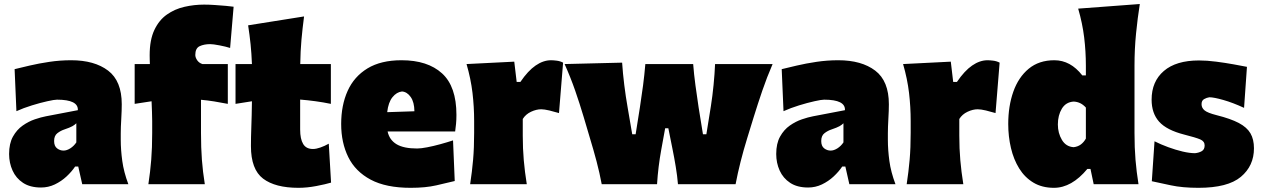

<svg xmlns="http://www.w3.org/2000/svg" viewBox="-20 -899 6159 937"><path d="M180.2 16.1Q127 16.1 92.5 -6.6Q58.1 -29.3 41.3 -66.7Q24.4 -104 24.4 -147.5Q24.4 -198.7 43.2 -232.4Q62 -266.1 90.6 -286.1Q119.1 -306.2 149.9 -316.7Q180.7 -327.1 204.1 -331.5L359.9 -361.3Q362.8 -412.6 258.3 -412.6Q245.1 -412.6 211.2 -405Q177.2 -397.5 136 -384.8Q94.7 -372.1 60.1 -356.4L51.3 -561.5Q81.1 -568.8 125 -579.1Q168.9 -589.4 221.2 -597.2Q273.4 -605 327.1 -605Q440.9 -605 507.6 -554.4Q574.2 -503.9 574.2 -390.1Q574.2 -360.4 571.8 -318.8Q569.3 -277.3 569.3 -248V-216.3Q569.3 -168 576.7 -113.8Q584 -59.6 606.4 0H381.3L361.8 -86.4H346.7Q330.1 -61.5 304.7 -37.8Q279.3 -14.2 247.6 1Q215.8 16.1 180.2 16.1ZM290 -164.1Q305.7 -164.1 323 -175Q340.3 -186 352.5 -204.1V-297.4Q344.7 -289.6 333 -283Q321.3 -276.4 293.9 -267.1Q275.9 -261.2 260 -249Q244.1 -236.8 244.1 -210.9Q244.1 -186 258.5 -175Q272.9 -164.1 290 -164.1Z M704.1 0Q713.4 -61 718 -119.1Q722.7 -177.2 722.7 -250.5V-308.6Q722.7 -329.6 721.7 -354Q720.7 -378.4 719.7 -404.8L637.2 -392.1V-586.4H711.4Q710.9 -598.1 710.7 -609.1Q710.4 -620.1 710.4 -629.4Q710.4 -704.6 733.4 -752.9Q756.3 -801.3 794.7 -828.1Q833 -855 880.1 -865.7Q927.2 -876.5 976.1 -876.5Q1001 -876.5 1029.3 -874.5Q1057.6 -872.6 1082.3 -870.4Q1106.9 -868.2 1120.1 -866.2L1103 -665Q1081.5 -671.9 1050.8 -677.7Q1020 -683.6 1005.9 -683.6Q975.6 -683.6 954.3 -673.6Q933.1 -663.6 933.1 -630.9Q933.1 -618.7 942.1 -605.2Q951.2 -591.8 967.8 -586.4H1091.8V-392.1Q1057.1 -398.9 1024.9 -404.1Q992.7 -409.2 960.9 -412.1V-250.5Q960.9 -177.2 965.3 -119.1Q969.7 -61 979.5 0Z M1436.5 17.6Q1323.2 17.6 1263.9 -27.3Q1204.6 -72.3 1204.6 -186Q1204.6 -228 1206.5 -278.6Q1208.5 -329.1 1209.5 -404.8L1129.4 -392.1V-586.4H1209.5Q1207.5 -638.2 1202.9 -683.1Q1198.2 -728 1190.9 -775.4L1463.9 -818.8Q1456.1 -759.8 1451.2 -705.3Q1446.3 -650.9 1445.3 -586.4H1594.7V-392.1Q1557.1 -399.9 1519.3 -405Q1481.4 -410.2 1444.8 -413.1V-266.6Q1444.8 -220.7 1459.5 -196.3Q1474.1 -171.9 1507.3 -171.9Q1522.9 -171.9 1543.2 -179Q1563.5 -186 1584.5 -197.8L1595.7 -7.8Q1569.8 0 1524.2 8.8Q1478.5 17.6 1436.5 17.6Z M1984.4 17.6Q1863.8 17.6 1789.1 -22.2Q1714.4 -62 1679.7 -132.3Q1645 -202.6 1645 -293.9Q1645 -385.3 1676.5 -455.3Q1708 -525.4 1773.4 -565.2Q1838.9 -605 1939.5 -605Q2066.9 -605 2137.2 -541Q2207.5 -477.1 2207.5 -338.4Q2207.5 -313.5 2205.6 -294.7Q2203.6 -275.9 2201.2 -257.3H1871.6Q1880.4 -216.3 1915 -195.3Q1949.7 -174.3 2015.6 -174.3Q2034.7 -174.3 2064.9 -180.2Q2095.2 -186 2128.9 -195.3Q2162.6 -204.6 2190.9 -213.9L2199.2 -15.6Q2161.1 -6.3 2109.1 5.6Q2057.1 17.6 1984.4 17.6ZM2002.4 -356Q2002 -400.4 1984.4 -425.5Q1966.8 -450.7 1941.9 -452.6Q1915.5 -449.7 1895.3 -424.6Q1875 -399.4 1869.6 -351.6Z M2274.4 0Q2283.7 -61 2288.8 -119.1Q2293.9 -177.2 2293.9 -250.5V-308.6Q2293.9 -377 2285.9 -445.6Q2277.8 -514.2 2256.8 -586.4L2489.7 -598.1L2501.5 -499H2519.5Q2556.6 -553.7 2594 -579.3Q2631.3 -605 2668.9 -605Q2679.7 -605 2696.3 -603Q2712.9 -601.1 2728 -593.3L2708 -347.2Q2685.5 -354 2660.9 -359.9Q2636.2 -365.7 2621.1 -365.7Q2597.2 -365.7 2571.3 -353.5Q2545.4 -341.3 2531.2 -318.4V-236.8Q2531.2 -173.8 2536.1 -117.4Q2541 -61 2550.8 0Z M2916.5 0Q2906.2 -55.2 2891.4 -111.3Q2876.5 -167.5 2859.4 -223.6L2828.6 -327.6Q2809.1 -393.1 2786.9 -457Q2764.6 -521 2735.4 -586.4L3016.1 -593.3Q3019.5 -541 3026.6 -484.1Q3033.7 -427.2 3043 -374.5L3065.4 -243.7H3082L3103 -376Q3111.3 -429.7 3118.2 -481.7Q3125 -533.7 3129.4 -586.4H3362.8Q3366.7 -536.1 3374 -482.2Q3381.3 -428.2 3389.2 -376L3410.6 -243.7H3427.2L3449.2 -380.4Q3457 -429.7 3462.4 -484.6Q3467.8 -539.6 3469.7 -586.4H3750.5Q3722.2 -521 3700.2 -456.5Q3678.2 -392.1 3658.2 -327.6L3626.5 -224.6Q3590.3 -107.4 3569.8 0H3288.6Q3285.2 -41 3277.8 -85.4Q3270.5 -129.9 3262.2 -170.4L3241.7 -272.9H3226.1L3207 -168Q3191.9 -85.4 3186.5 0Z M3923.8 16.1Q3870.6 16.1 3836.2 -6.6Q3801.8 -29.3 3784.9 -66.7Q3768.1 -104 3768.1 -147.5Q3768.1 -198.7 3786.9 -232.4Q3805.7 -266.1 3834.2 -286.1Q3862.8 -306.2 3893.6 -316.7Q3924.3 -327.1 3947.8 -331.5L4103.5 -361.3Q4106.4 -412.6 4002 -412.6Q3988.8 -412.6 3954.8 -405Q3920.9 -397.5 3879.6 -384.8Q3838.4 -372.1 3803.7 -356.4L3794.9 -561.5Q3824.7 -568.8 3868.7 -579.1Q3912.6 -589.4 3964.8 -597.2Q4017.1 -605 4070.8 -605Q4184.6 -605 4251.2 -554.4Q4317.9 -503.9 4317.9 -390.1Q4317.9 -360.4 4315.4 -318.8Q4313 -277.3 4313 -248V-216.3Q4313 -168 4320.3 -113.8Q4327.6 -59.6 4350.1 0H4125L4105.5 -86.4H4090.3Q4073.7 -61.5 4048.3 -37.8Q4022.9 -14.2 3991.2 1Q3959.5 16.1 3923.8 16.1ZM4033.7 -164.1Q4049.3 -164.1 4066.7 -175Q4084 -186 4096.2 -204.1V-297.4Q4088.4 -289.6 4076.7 -283Q4064.9 -276.4 4037.6 -267.1Q4019.5 -261.2 4003.7 -249Q3987.8 -236.8 3987.8 -210.9Q3987.8 -186 4002.2 -175Q4016.6 -164.1 4033.7 -164.1Z M4404.8 0Q4414.1 -61 4419.2 -119.1Q4424.3 -177.2 4424.3 -250.5V-308.6Q4424.3 -377 4416.3 -445.6Q4408.2 -514.2 4387.2 -586.4L4620.1 -598.1L4631.8 -499H4649.9Q4687 -553.7 4724.4 -579.3Q4761.7 -605 4799.3 -605Q4810.1 -605 4826.7 -603Q4843.3 -601.1 4858.4 -593.3L4838.4 -347.2Q4815.9 -354 4791.3 -359.9Q4766.6 -365.7 4751.5 -365.7Q4727.5 -365.7 4701.7 -353.5Q4675.8 -341.3 4661.6 -318.4V-236.8Q4661.6 -173.8 4666.5 -117.4Q4671.4 -61 4681.2 0Z M5123.5 17.6Q5065.4 17.6 5023.2 -7.8Q4981 -33.2 4953.9 -76.9Q4926.8 -120.6 4913.6 -176.8Q4900.4 -232.9 4900.4 -293.9Q4900.4 -381.3 4925.3 -451.7Q4950.2 -522 5000.2 -563.5Q5050.3 -605 5125.5 -605Q5204.1 -605 5261.7 -531.2H5279.3V-577.6Q5279.3 -647.5 5271 -716.1Q5262.7 -784.7 5241.7 -856.9L5542.5 -879.4Q5531.7 -811.5 5524.2 -736.1Q5516.6 -660.6 5516.6 -577.6V-250.5Q5516.6 -177.2 5521.5 -119.1Q5526.4 -61 5536.1 0H5317.4L5301.8 -74.7H5286.6Q5210 17.6 5123.5 17.6ZM5219.7 -180.7Q5240.2 -183.1 5254.9 -194.1Q5269.5 -205.1 5279.3 -222.7V-374Q5254.4 -401.9 5219.7 -403.3Q5181.6 -400.9 5162.1 -368.7Q5142.6 -336.4 5142.6 -291.5Q5142.6 -249.5 5162.4 -216.3Q5182.1 -183.1 5219.7 -180.7Z M5828.6 17.6Q5750.5 17.6 5694.1 5.4Q5637.7 -6.8 5601.1 -14.6L5614.3 -209.5Q5645.5 -193.8 5681.4 -180.7Q5717.3 -167.5 5751.7 -159.4Q5786.1 -151.4 5812 -151.4Q5831.1 -153.3 5845 -161.4Q5858.9 -169.4 5858.9 -189.5Q5858.9 -209.5 5837.2 -218.8Q5815.4 -228 5759.3 -242.2Q5673.3 -264.2 5636.7 -305.2Q5600.1 -346.2 5600.1 -412.6Q5600.1 -501.5 5659.9 -552.7Q5719.7 -604 5831.1 -604Q5870.1 -604 5915 -598.1Q5960 -592.3 6000.2 -585Q6040.5 -577.6 6065.4 -572.8L6051.3 -372.6Q5996.6 -397.9 5950.2 -411.1Q5903.8 -424.3 5881.8 -424.3Q5868.7 -422.4 5856.2 -415.3Q5843.8 -408.2 5843.8 -390.6Q5843.8 -372.6 5858.4 -360.4Q5873 -348.1 5917.5 -336.9Q5985.8 -319.8 6025.6 -298.8Q6065.4 -277.8 6082.5 -248.3Q6099.6 -218.8 6099.6 -175.3Q6099.6 -89.4 6035.6 -35.9Q5971.7 17.6 5828.6 17.6Z"/></svg>

Font: Pinar-DS1-FD Black
Style: Regular
Weight: 900
Designer: Amin Abedi
Version: Version 2.000